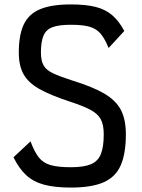

<svg xmlns="http://www.w3.org/2000/svg" viewBox="-20 -834 640 868"><path d="M300 14Q228 14 179.5 1Q131 -12 98.5 -42Q66 -72 41 -123L118 -195Q135 -149 154.5 -123.5Q174 -98 207.5 -88Q241 -78 300 -78Q359 -78 391 -91.5Q423 -105 436 -137.5Q449 -170 449 -227Q449 -270 435.5 -295Q422 -320 388 -338Q354 -356 292 -376Q207 -404 157.5 -432Q108 -460 86.5 -498.5Q65 -537 65 -596Q65 -676 87.5 -723.5Q110 -771 161.5 -792.5Q213 -814 300 -814Q367 -814 411.5 -803Q456 -792 487 -765.5Q518 -739 542 -694L471 -617Q454 -659 435 -681.5Q416 -704 385.5 -713Q355 -722 300 -722Q246 -722 217 -711Q188 -700 176.5 -672.5Q165 -645 165 -596Q165 -560 177 -538.5Q189 -517 220 -502.5Q251 -488 307 -470Q398 -442 450.5 -411.5Q503 -381 526 -338Q549 -295 549 -227Q549 -139 525.5 -86Q502 -33 447.5 -9.5Q393 14 300 14Z"/></svg>

Font: Victor Mono
Style: Bold
Weight: 700
Monospace: yes
Designer: Rune Bjørnerås
Version: Version 1.561;gftools[0.9.30]